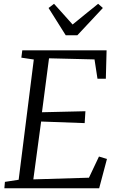

<svg xmlns="http://www.w3.org/2000/svg" viewBox="-20 -1014 636 1034"><path d="M3.5 0 6.5 -34.5 80.5 -46 162 -693.5 95 -703.5 100 -743H554L550 -590H505L489 -694L244 -700L206 -409.5L440 -415L436 -351L201.5 -359.5L159.5 -48L459 -57L513 -171L556 -158L514 0ZM334 -824 241.5 -971 271 -993.5Q296 -966 321 -938Q346 -910 371 -882Q405 -910 439.5 -937.8Q474 -965.5 508.5 -993.5L534 -971L396.5 -824Z"/></svg>

Font: Merriweather 20pt Light
Style: Italic
Weight: 300
Italic angle: -7.8°
Version: Version 2.101